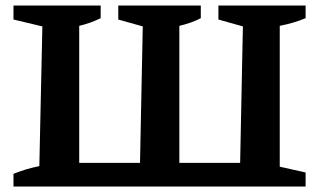

<svg xmlns="http://www.w3.org/2000/svg" viewBox="-20 -678 1163 698"><path d="M1091 -612Q1070 -603 1046 -596Q1022 -589 997 -584V-72L1091 -51V0H29V-46Q76 -65 123 -74L134 -582L29 -607V-658H346V-612Q328 -603 308.5 -596Q289 -589 268 -584V-86H489L499 -582L410 -607V-658H710V-612Q693 -603 673 -596Q653 -589 632 -584V-86H853L863 -582L774 -607V-658H1091Z"/></svg>

Font: Piazzolla 24pt
Style: Bold
Weight: 700
Designer: Juan Pablo del Peral
Foundry: Huerta Tipografica
Version: Version 2.005